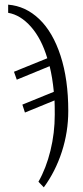

<svg xmlns="http://www.w3.org/2000/svg" viewBox="-20 -564 357 824"><path d="M145 216Q178 158 196.5 82.5Q215 7 215 -72Q215 -113 214 -133L87 -81L76 -115L211 -170Q205 -232 193 -280L52 -222L40 -256L183 -314Q158 -398 113 -449Q68 -500 15 -509V-544Q90 -538 148.5 -482Q207 -426 240 -324.5Q273 -223 273 -88Q273 2 245.5 87Q218 172 168 240Z"/></svg>

Font: Noto Serif CondLight
Style: Regular
Weight: 300
Width: 3
Designer: Monotype Design Team
Foundry: Monotype Imaging Inc.
Version: Version 1.001